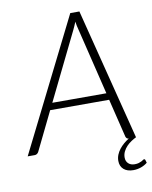

<svg xmlns="http://www.w3.org/2000/svg" viewBox="-121 -778 805 1016"><g transform="rotate(-10 282.0 -270.0)"><path d="M577.5 122Q582 122 583.5 126L588.5 142.5Q574.5 154.5 554.2 161.8Q534 169 512.5 169Q479.5 169 460.8 152.5Q442 136 442 107Q442 90 448.2 74.5Q454.5 59 465 45.5Q475.5 32 489 20.5Q502.5 9 517 0Q510 -0.5 506.5 -4Q503 -7.5 501 -13L450.5 -220H133.5L32.5 -13Q29.5 -7.5 24.2 -3.8Q19 0 12 0H-26L327.5 -707.5H376.5L556 0Q543.5 6 529.8 15Q516 24 504.5 36Q493 48 485.5 63Q478 78 478 95Q478 115.5 490.8 127.5Q503.5 139.5 524.5 139.5Q537.5 139.5 546.5 136.8Q555.5 134 561.8 130.8Q568 127.5 571.5 124.8Q575 122 577.5 122ZM151.5 -256.5H442L354.5 -616.5Q352 -625 349.8 -635.8Q347.5 -646.5 346 -658Q341.5 -646.5 336.5 -635.5Q331.5 -624.5 327.5 -616Z"/></g></svg>

Font: Lato TR Light
Style: Italic
Weight: 300
Italic angle: -12°
Designer: Lukasz Dziedzic
Foundry: Lukasz Dziedzic
Version: Version 1.104 2013